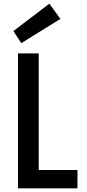

<svg xmlns="http://www.w3.org/2000/svg" viewBox="-20 -1026 472 1046"><path d="M78 0V-735H191V-100H402V0ZM96 -791 53 -857 249 -1006 309 -923Z"/></svg>

Font: Alata
Style: Regular
Weight: 400
Designer: Spyros Zevelakis, Eben Sorkin
Foundry: Spyros Zevelakis
Version: Version 1.005; ttfautohint (v1.8.4.7-5d5b)